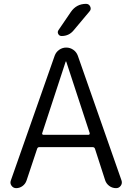

<svg xmlns="http://www.w3.org/2000/svg" viewBox="-20 -977 679 997"><path d="M199 -285Q198 -282 200 -279.5Q202 -277 205 -277H440Q443 -277 444.5 -279.5Q446 -282 446 -285L324 -657Q324 -658 323 -658Q321 -658 321 -657ZM64 0Q49 0 40 -12.5Q31 -25 36 -39L264 -688Q271 -707 287.5 -718.5Q304 -730 324 -730Q344 -730 360.5 -718.5Q377 -707 384 -688L611 -40Q616 -25 607 -12.5Q598 0 583 0Q563 0 547.5 -11.5Q532 -23 526 -41L473 -205Q470 -213 461 -213H184Q176 -213 173 -205L118 -40Q112 -22 97 -11Q82 0 64 0ZM348 -915Q377 -957 427 -957Q442 -957 448.5 -943Q455 -929 445 -918L362 -819Q338 -790 300 -790Q288 -790 282.5 -800.5Q277 -811 284 -821Z"/></svg>

Font: Rounded Mplus 1c
Style: Regular
Weight: 400
Version: Version 1.059.20150529